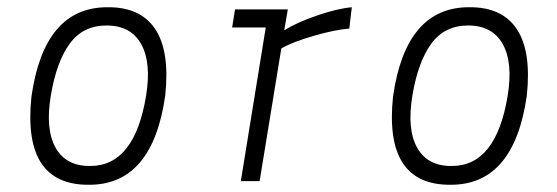

<svg xmlns="http://www.w3.org/2000/svg" viewBox="-20 -501 1540 531"><path d="M227 10Q41 12 67 -234Q102 -481 277 -481Q368 -482 409 -421Q450 -360 437 -237Q402 10 227 10ZM230 -42Q352 -42 384 -236Q399 -328 370.5 -379Q342 -430 276 -430.5Q210 -431 173 -380.5Q136 -330 120.5 -236.5Q105 -143 134 -92Q163 -41 230 -42Z M758 -367 698 0H646L715 -425H622L630 -475H776L766 -417Q799 -438 855 -457.5Q911 -477 953 -481L946 -422Q907 -419 848 -402Q789 -385 758 -367Z M1227 10Q1041 12 1067 -234Q1102 -481 1277 -481Q1368 -482 1409 -421Q1450 -360 1437 -237Q1402 10 1227 10ZM1230 -42Q1352 -42 1384 -236Q1399 -328 1370.5 -379Q1342 -430 1276 -430.5Q1210 -431 1173 -380.5Q1136 -330 1120.5 -236.5Q1105 -143 1134 -92Q1163 -41 1230 -42Z"/></svg>

Font: TypoPRO Lekton
Style: Italic
Weight: 400
Italic angle: -9.3°
Designer: Paolo Mazzetti, Luciano Perondi, Raffaele Flato, Elena Papassissa, Emilio Macchia, Michela Povoleri, Tobias Seemiller, R
Version: Version 3.000